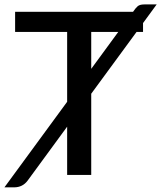

<svg xmlns="http://www.w3.org/2000/svg" viewBox="-46 -770 710 845"><path d="M16 54.5H-26.5L249.5 -322V-629.5H20.5V-718H539.5Q551 -735 560.2 -742.8Q569.5 -750.5 589 -750.5H643.5L583.5 -668.5V-629.5H555L355.5 -357.5V0H249.5V-212.5L75.5 25Q53.5 54.5 16 54.5ZM355.5 -467 474.5 -629.5H355.5Z"/></svg>

Font: Verano Sans Medium
Style: Regular
Weight: 500
Designer: Lukasz Dziedzic with Adam Twardoch and Botio Nikoltchev
Foundry: tyPoland Lukasz Dziedzic
Version: Version 3.001;December 28, 2019;FontCreator 12.0.0.2547 64-b